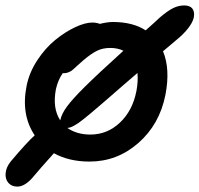

<svg xmlns="http://www.w3.org/2000/svg" viewBox="-44 -566 735 708"><path d="M20 122.1Q-1.5 122.1 -13.4 107.9Q-25.4 93.8 -23.2 71.8Q-21 49.8 -3.9 28.8Q55.7 -42 84 -66.9Q32.7 -143.1 54.2 -250Q64 -298.8 93.5 -343.8Q123 -388.7 159.2 -418.2Q195.3 -447.8 232.4 -465.3Q269.5 -482.9 296.9 -482.9Q311 -482.9 324.2 -478Q352.5 -484.9 372.1 -484.9Q445.8 -484.9 493.2 -454.1Q526.9 -483.9 545.9 -502Q574.7 -526.4 594.5 -536.1Q614.3 -545.9 634.8 -545.9Q666 -545.9 670.9 -521.5Q677.2 -491.7 640.1 -450.2Q628.4 -437 613.8 -424.8Q588.9 -403.3 557.1 -377Q584.5 -311 565.9 -215.8Q544.4 -107.4 466.3 -38.8Q388.2 29.8 286.1 29.8Q210.4 29.8 154.8 -1Q103 56.6 81.1 83Q49.3 122.1 20 122.1ZM162.1 -236.8Q148.9 -166.5 178.2 -122.1Q182.6 -145.5 202.9 -173.1Q223.1 -200.7 270 -247.1Q316.9 -293.5 411.1 -378.9Q389.6 -389.2 362.8 -389.2Q335 -389.2 314 -378.9Q293 -368.7 265.1 -345.2Q255.4 -336.9 242.7 -325.4Q230 -314 224.4 -308.8Q218.8 -303.7 209.7 -299.8Q200.7 -295.9 190.9 -295.9Q189 -295.9 188 -296.9Q169.9 -272 162.1 -236.8ZM459 -230Q465.8 -265.6 462.9 -296.9Q436.5 -274.4 406.7 -248.5Q377 -222.7 359.4 -207.3Q341.8 -191.9 321.5 -174.6Q301.3 -157.2 289.8 -147.7Q278.3 -138.2 265.4 -127.7Q252.4 -117.2 245.1 -112.3Q237.8 -107.4 229.5 -102.8Q221.2 -98.1 215.6 -96.4Q210 -94.7 204.1 -94.2Q239.7 -69.8 289.1 -69.8Q351.6 -69.8 398.2 -113.8Q444.8 -157.7 459 -230Z"/></svg>

Font: Shantell Sans Bouncy
Style: Italic
Weight: 500
Italic angle: -11.31°
Designer: Stephen Nixon, Anya Danilova, Shantell Martin
Foundry: Arrow Type
Version: Version 1.006;[9816181b4]